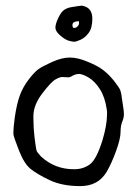

<svg xmlns="http://www.w3.org/2000/svg" viewBox="-20 -630 476 665"><path d="M277.3 -606.4Q299.8 -596.7 299.8 -564.9Q299.8 -533.2 287.1 -516.1Q274.4 -499 258.8 -492.2Q243.2 -485.4 237.3 -485.4Q231.4 -485.4 218.8 -488.8Q206.1 -492.2 189 -506.8Q171.9 -521.5 171.9 -534.2Q171.9 -546.9 182.1 -568.4Q192.4 -589.8 203.6 -596.7Q214.8 -603.5 228.5 -605.5Q242.2 -607.4 250.5 -608.9Q258.8 -610.4 263.2 -610.4Q267.6 -610.4 277.3 -606.4ZM252 -556.6Q231.4 -555.7 231 -544.4Q230.5 -533.2 236.8 -533.2Q243.2 -533.2 248.5 -538.6Q253.9 -543.9 253.9 -550.3Q253.9 -556.6 252 -556.6ZM281.2 -417Q316.4 -403.3 336.9 -387.7Q357.4 -372.1 375.5 -349.1Q393.6 -326.2 397 -316.4Q400.4 -306.6 402.3 -289.1L408.2 -249Q409.2 -242.2 409.2 -236.3Q409.2 -222.7 404.3 -210.9Q397.5 -195.3 397.5 -172.4Q397.5 -149.4 381.8 -106.4Q366.2 -63.5 349.6 -35.2Q320.3 14.6 257.8 14.6Q195.3 14.6 151.4 -6.3Q107.4 -27.3 85.4 -45.4Q63.5 -63.5 45.9 -108.4Q28.3 -153.3 26.4 -165Q26.4 -165 26.4 -171.9Q26.4 -187.5 31.2 -223.6Q38.1 -270.5 48.8 -299.8Q59.6 -329.1 79.6 -355Q99.6 -380.9 113.3 -390.6Q127 -400.4 160.6 -415.5Q194.3 -430.7 221.7 -430.7Q249 -430.7 281.2 -417ZM252.9 -374Q240.2 -373 230.5 -367.2Q221.7 -361.3 213.9 -362.3Q212.9 -362.3 211.9 -362.3Q203.1 -363.3 195.3 -363.3Q187.5 -363.3 172.4 -355Q157.2 -346.7 127 -307.1Q96.7 -267.6 95.7 -230.5Q95.7 -230.5 95.7 -217.8Q95.7 -187.5 99.6 -154.3Q104.5 -115.2 106.4 -108.9Q108.4 -102.5 122.1 -87.9Q169.9 -43.9 235.4 -43.9Q235.4 -43.9 238.3 -43.9Q267.6 -43.9 291 -60.5Q314.5 -78.1 335 -144.5Q350.6 -197.3 350.6 -232.4Q351.6 -242.2 349.6 -252Q343.8 -293 326.2 -320.8Q308.6 -348.6 287.1 -361.3Q265.6 -374 252.9 -374Z"/></svg>

Font: Drukaatie burti
Style: Light
Weight: 300
Version: Version 0.14